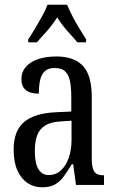

<svg xmlns="http://www.w3.org/2000/svg" viewBox="-20 -786 494 816"><path d="M159 10Q125 10 98 -7.5Q71 -25 54.5 -60.5Q38 -96 38 -150Q38 -230 82.5 -267.5Q127 -305 218 -309L283 -312V-373Q283 -411 278 -438.5Q273 -466 258 -481.5Q243 -497 213 -497Q185 -497 170.5 -483.5Q156 -470 150.5 -445.5Q145 -421 145 -388Q108 -388 89.5 -403.5Q71 -419 71 -450Q71 -480 89.5 -501.5Q108 -523 141.5 -534.5Q175 -546 220 -546Q294 -546 332 -506.5Q370 -467 370 -372V-113Q370 -85 375 -69.5Q380 -54 390.5 -47.5Q401 -41 419 -41H422V0H303L291 -88H285Q268 -60 252 -37.5Q236 -15 214.5 -2.5Q193 10 159 10ZM187 -42Q217 -42 238.5 -61.5Q260 -81 272 -115Q284 -149 284 -191V-273L238 -270Q197 -268 172.5 -253Q148 -238 138 -211Q128 -184 128 -144Q128 -113 134 -90Q140 -67 153.5 -54.5Q167 -42 187 -42ZM100 -619Q113 -638 128.5 -664Q144 -690 159 -717Q174 -744 182 -766H265Q274 -744 288 -717Q302 -690 318 -664Q334 -638 346 -619V-606H309Q295 -623 279.5 -639.5Q264 -656 249.5 -674.5Q235 -693 223 -712Q211 -693 196.5 -674.5Q182 -656 166.5 -639.5Q151 -623 137 -606H100Z"/></svg>

Font: Noto Serif Khmer ExtraCondensed
Style: Regular
Weight: 400
Width: 2
Designer: Danh Hong and the Monotype Design Team
Foundry: Monotype Imaging Inc.
Version: Version 2.004